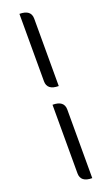

<svg xmlns="http://www.w3.org/2000/svg" viewBox="-210 -884 700 1205"><g transform="rotate(-20 140.5 -281.5)"><path d="M179 -334Q102 -334 102 -394V-844Q179 -844 179 -784V-334ZM179 281Q102 281 102 221V-237Q179 -237 179 -177V281Z"/></g></svg>

Font: Swei Half Moon CJK TC
Style: Medium
Weight: 500
Version: Version 2.125